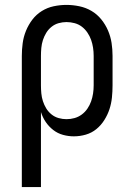

<svg xmlns="http://www.w3.org/2000/svg" viewBox="-20 -548 540 783"><path d="M69 215V-320Q69 -346 72.5 -372Q76 -398 86 -422.5Q96 -447 112 -468Q128 -489 150.5 -503Q173 -517 199 -522.5Q225 -528 251 -528Q277 -528 303.5 -522.5Q330 -517 353 -503.5Q376 -490 393 -469Q410 -448 420.5 -423.5Q431 -399 435 -373Q439 -347 439 -320V-200Q439 -175 436.5 -150.5Q434 -126 426.5 -103Q419 -80 405.5 -58.5Q392 -37 373 -21.5Q354 -6 330 1Q306 8 281 8Q259 8 237 2Q215 -4 197 -18Q179 -32 166.5 -50.5Q154 -69 147 -91V215ZM251 -62Q268 -62 284 -66.5Q300 -71 313.5 -81Q327 -91 336.5 -105Q346 -119 351.5 -134.5Q357 -150 359.5 -166.5Q362 -183 362 -200V-320Q362 -337 359.5 -353.5Q357 -370 351.5 -385.5Q346 -401 336.5 -415Q327 -429 314 -439Q301 -449 284.5 -453.5Q268 -458 251 -458Q235 -458 219 -453.5Q203 -449 190 -438.5Q177 -428 168.5 -414Q160 -400 155 -384.5Q150 -369 148.5 -352.5Q147 -336 147 -320V-200Q147 -184 148.5 -167.5Q150 -151 155 -135.5Q160 -120 168.5 -106Q177 -92 190 -81.5Q203 -71 219 -66.5Q235 -62 251 -62Z"/></svg>

Font: Iosevka Gothic
Style: Regular
Weight: 400
Monospace: yes
Designer: Belleve Invis
Foundry: Belleve Invis
Version: Version 15.5.1; ttfautohint (v1.8.4)